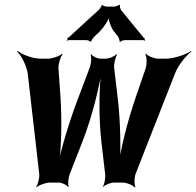

<svg xmlns="http://www.w3.org/2000/svg" viewBox="-20 -778 835 818"><path d="M482 -357 466 -492C465 -506 472 -536 479 -545L476 -547C469 -538 444 -528 431 -528H408C395 -528 374 -538 369 -547L366 -545C371 -536 368 -506 363 -492L312 -357C276 -263 238 -138 225 -64H229C242 -138 244 -264 238 -360L229 -488C228 -505 238 -537 247 -547L244 -549C235 -539 202 -528 185 -528H154C120 -528 74 -545 56 -561L53 -558C71 -542 93 -498 98 -466L147 -38C149 -22 142 8 134 18L136 20C144 11 175 0 191 0H231C244 0 265 10 270 19L273 17C268 8 271 -21 277 -36L331 -174C371 -275 405 -413 416 -492H413C402 -413 400 -275 412 -174L428 -36C430 -21 425 8 418 17L419 19C426 10 451 0 464 0H504C520 0 547 11 553 20L557 18C551 8 552 -22 558 -38L726 -466C738 -498 773 -542 795 -558L794 -561C772 -545 720 -528 686 -528H655C638 -528 609 -539 602 -549L599 -547C606 -537 606 -505 601 -488L557 -360C524 -263 491 -136 484 -62L489 -63C496 -137 493 -262 482 -357ZM594 -615 495 -736C493 -740 489 -753 491 -756L487 -758C484 -754 472 -750 468 -750H433C429 -750 418 -754 416 -757L413 -756C414 -753 405 -740 402 -737L272 -618C271 -617 269 -617 268 -617L266 -614C266 -613 268 -612 268 -611C268 -609 265 -607 264 -606L266 -604C267 -605 269 -607 271 -607H349C353 -607 364 -603 366 -600L369 -601C367 -604 377 -617 380 -620L407 -646C422 -661 444 -694 446 -710H443C441 -694 453 -660 464 -646L484 -621C486 -617 491 -604 489 -601L492 -599C494 -603 507 -607 511 -607H592C593 -607 594 -605 595 -604L598 -607C597 -608 596 -609 596 -610C596 -611 597 -611 598 -612L596 -615Z"/></svg>

Font: Asimov
Style: EdgeNarIt
Weight: 500
Designer: Google
Version: Version 2.000980: 2014